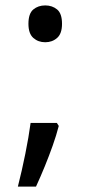

<svg xmlns="http://www.w3.org/2000/svg" viewBox="-20 -570 334 709"><path d="M190 -116 197 -105Q188 -70 174.5 -32Q161 6 145.5 44Q130 82 113 119H46Q61 60 73.5 -2Q86 -64 93 -116ZM147 -414Q121 -414 103 -430Q85 -446 85 -482Q85 -520 103 -535Q121 -550 147 -550Q173 -550 191 -535Q209 -520 209 -482Q209 -446 191 -430Q173 -414 147 -414Z"/></svg>

Font: uhindi15
Style: Book
Weight: 400
Designer: Jelle Bosma - Monotype Design Team
Foundry: Monotype Imaging Inc.
Version: Version 2.003